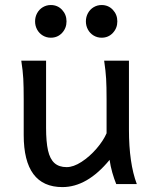

<svg xmlns="http://www.w3.org/2000/svg" viewBox="-20 -743 619 775"><path d="M422.4 -97.7Q332 12.2 231.9 12.2Q153.8 12.2 114.7 -40.5Q75.7 -93.3 75.7 -197.8V-341.8Q75.7 -393.1 74 -425Q72.3 -457 65.9 -498H166V-227.1Q166 -170.4 173.8 -135.7Q181.6 -101.1 200 -84.7Q218.3 -68.4 249 -68.4Q276.4 -68.4 309.1 -89.6Q341.8 -110.8 369.4 -142.8Q397 -174.8 410.2 -205.1V-341.8Q410.2 -394 408.4 -424.8Q406.7 -455.6 400.4 -498H500.5V-219.7Q500.5 -84.5 532.2 0H449.2Q440.9 -20 433.3 -46.4Q425.8 -72.8 422.4 -97.7ZM390.1 -722.7Q417.5 -722.7 435.5 -703.4Q453.6 -684.1 453.6 -656.7Q453.6 -629.4 435.5 -610.1Q417.5 -590.8 390.1 -590.8Q372.6 -590.8 357.9 -599.6Q343.3 -608.4 335 -623.5Q326.7 -638.7 326.7 -656.7Q326.7 -674.8 335 -689.9Q343.3 -705.1 357.9 -713.9Q372.6 -722.7 390.1 -722.7ZM185.1 -722.7Q212.4 -722.7 230.5 -703.4Q248.5 -684.1 248.5 -656.7Q248.5 -629.4 230.5 -610.1Q212.4 -590.8 185.1 -590.8Q167.5 -590.8 152.8 -599.6Q138.2 -608.4 129.9 -623.5Q121.6 -638.7 121.6 -656.7Q121.6 -674.8 129.9 -689.9Q138.2 -705.1 152.8 -713.9Q167.5 -722.7 185.1 -722.7Z"/></svg>

Font: Lesson One
Style: Regular
Weight: 400
Designer: But Ko, Victor Gaultney, Annie Olsen, Julie Remington, Don Collingsworth, Eric Hays, Becca Hirsbrunner
Version: Version 1.100